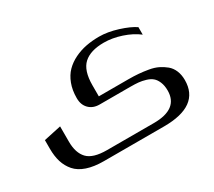

<svg xmlns="http://www.w3.org/2000/svg" viewBox="-102 -601 990 890"><g transform="rotate(-30 392.5 -156.5)"><path d="M267.1 -215.8V-217.8Q267.1 -259.3 279.8 -292.7Q292.5 -326.2 314.2 -348.1Q335.9 -370.1 366 -384.8Q396 -399.4 429 -405.8Q461.9 -412.1 499 -412.1Q544.4 -412.1 597.2 -395.5Q649.9 -378.9 679.2 -358.9V-318.8Q645 -345.2 596.9 -361.1Q548.8 -377 503.9 -377Q432.1 -377 396 -344Q359.9 -311 359.9 -231.9V-172.9H518.1Q547.4 -172.9 571.8 -170.9Q596.2 -168.9 623 -164.3Q649.9 -159.7 670.2 -149.9Q690.4 -140.1 707.5 -126Q724.6 -111.8 733.9 -89.6Q743.2 -67.4 743.2 -39.1Q743.2 99.1 551.8 99.1H230Q177.7 99.1 140.4 86.4Q103 73.7 82 49.6Q61 25.4 51.5 -5.4Q42 -36.1 42 -76.2V-122.1L134.8 -142.1V-60.1Q134.8 0 164.3 31Q193.8 62 268.1 62H519Q649.9 62 649.9 -37.1Q649.9 -63.5 641.8 -82.8Q633.8 -102.1 621.3 -112.5Q608.9 -123 589.1 -128.9Q569.3 -134.8 551.5 -136.5Q533.7 -138.2 508.8 -138.2H344.2Q309.6 -138.2 288.3 -159.4Q267.1 -180.7 267.1 -215.8Z"/></g></svg>

Font: Wesal
Style: Regular
Weight: 300
Designer: Ahmed zaza
Foundry: Ahmed zaza
Version: Version 2.01